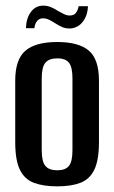

<svg xmlns="http://www.w3.org/2000/svg" viewBox="-20 -653 404 681"><path d="M183 8Q134 8 100.5 -4.5Q67 -17 50.5 -51Q34 -85 34 -149V-367Q34 -442 70 -473Q106 -504 183 -504Q259 -504 295 -473.5Q331 -443 331 -367V-149Q331 -85 314.5 -51Q298 -17 265 -4.5Q232 8 183 8ZM183 -49Q212 -49 224.5 -64.5Q237 -80 237 -120V-375Q237 -414 225 -430Q213 -446 183 -446Q154 -446 141 -430.5Q128 -415 128 -375V-120Q128 -80 141 -64.5Q154 -49 183 -49ZM227 -552Q212 -552 200.5 -557Q189 -562 175 -571Q166 -577 155 -582.5Q144 -588 132 -588Q120 -588 112 -579Q104 -570 102 -553H72Q73 -588 89.5 -610.5Q106 -633 133 -633Q148 -633 161 -627.5Q174 -622 186 -614Q197 -608 207 -603Q217 -598 227 -598Q242 -598 249 -607Q256 -616 259 -631H292Q291 -606 281.5 -588Q272 -570 257.5 -561Q243 -552 227 -552Z"/></svg>

Font: Alumni Sans SemiBold
Style: Regular
Weight: 600
Designer: Robert E. Leuschke
Foundry: Robert E. Leuschke
Version: Version 1.018